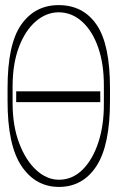

<svg xmlns="http://www.w3.org/2000/svg" viewBox="-20 -729 464 759"><path d="M414.8 -379.3V-331Q415.1 -155.2 361.3 -72.6Q307.5 9.9 213.1 9.9Q120.4 9.9 65 -72.6Q9.6 -155.2 9.9 -331V-379.3Q9.6 -554.3 63.9 -631.6Q118.3 -708.8 211.6 -708.8Q308.6 -708.8 361.9 -631.2Q415.1 -553.6 414.8 -379.3ZM390.6 -318.2V-389.2Q391 -475.5 368.3 -540.8Q345.5 -606.2 305 -643.1Q264.6 -680 211.6 -680.4Q162.6 -680 121.3 -644.4Q79.9 -608.7 55 -543.5Q30.2 -478.3 29.8 -389.2V-318.2Q30.2 -230.8 55.8 -163.2Q81.3 -95.5 123 -57Q164.8 -18.5 213.1 -18.5Q266.3 -18.5 306.5 -58.4Q346.6 -98.4 368.8 -166.2Q391 -234 390.6 -318.2ZM376.4 -367.9V-325.3H44V-367.9Z"/></svg>

Font: Inter UI Thin
Style: Regular
Weight: 100
Designer: Rasmus Andersson
Foundry: rsms
Version: 3.2;8d6f07862